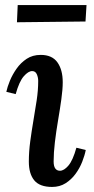

<svg xmlns="http://www.w3.org/2000/svg" viewBox="-20 -728 371 759"><path d="M141 -511Q186 -511 207 -481.5Q228 -452 228 -403Q228 -375 222.5 -335.5Q217 -296 209.5 -252Q202 -208 197 -166Q192 -124 192 -90Q192 -71 198.5 -62Q205 -53 217 -53Q233 -53 250.5 -73.5Q268 -94 282 -144L319 -135Q315 -114 305 -88.5Q295 -63 278.5 -40.5Q262 -18 239 -3.5Q216 11 186 11Q137 11 115.5 -15Q94 -41 94 -89Q94 -128 99.5 -169Q105 -210 112 -251Q119 -292 125 -331.5Q131 -371 131 -408Q131 -422 125.5 -434.5Q120 -447 107 -447Q92 -447 74 -426.5Q56 -406 42 -356L5 -365Q9 -384 19 -408.5Q29 -433 45.5 -456.5Q62 -480 85.5 -495.5Q109 -511 141 -511ZM47 -640 50 -708H322L318 -643Z"/></svg>

Font: Lora Medium
Style: Italic
Weight: 500
Italic angle: -3°
Designer: Olga Karpushina, Alexei Vanyashin (Cyrillic)
Foundry: Cyreal
Version: Version 3.004